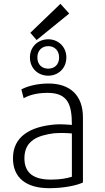

<svg xmlns="http://www.w3.org/2000/svg" viewBox="-20 -977 549 1007"><path d="M238 10C314 10 382 -4 415 -20V-361C415 -478 347 -539 234 -539C169 -539 117 -522 92 -508L104 -462C126 -474 165 -490 229 -490C338 -490 357 -426 357 -322C338 -323 298 -327 267 -324C140 -313 48 -262 48 -147C48 -44 118 10 238 10ZM263 -278C304 -281 333 -279 357 -277V-50C330 -41 292 -35 247 -35C161 -35 108 -66 108 -147C108 -240 179 -267 263 -278ZM137 -676C137 -617 181 -580 233 -580C285 -580 328 -618 328 -676C328 -732 285 -771 233 -771C181 -771 137 -733 137 -676ZM172 -767 343 -906 297 -957 139 -805ZM233 -735C265 -735 290 -713 290 -676C290 -637 265 -617 233 -617C201 -617 176 -637 176 -676C176 -713 201 -735 233 -735Z"/></svg>

Font: Repo Light
Style: Regular
Weight: 300
Designer: Stefan Peev
Foundry: Context Ltd
Version: Version 001.502